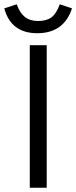

<svg xmlns="http://www.w3.org/2000/svg" viewBox="-56 -876 356 896"><path d="M162 0H83V-665H162ZM223 -856 280 -837Q242 -721 118 -721Q-5 -721 -36 -837L22 -856Q36 -816 60 -797Q84 -778 122 -778Q161 -778 184 -795Q207 -812 223 -856Z"/></svg>

Font: BreeCF
Style: Light
Weight: 300
Designer: Veronika Burian, Jos Scaglione
Foundry: TypeTogether
Version: Version 0.0.2